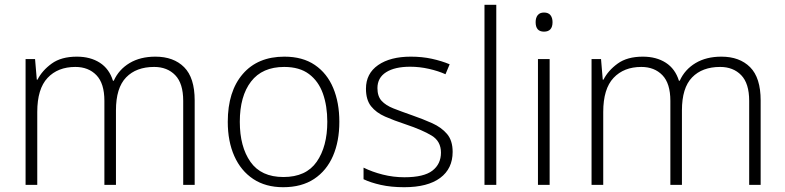

<svg xmlns="http://www.w3.org/2000/svg" viewBox="-20 -780 3311 810"><path d="M635.7 -541Q712.4 -541 756.8 -496.6Q801.3 -452.1 801.3 -356.4V0H752.9V-354.5Q752.9 -428.2 719.2 -462.9Q685.5 -497.6 630.4 -497.6Q554.7 -497.6 512 -453.4Q469.2 -409.2 469.2 -314.5V0H420.4V-354.5Q420.4 -428.2 386.7 -462.9Q353 -497.6 297.9 -497.6Q224.1 -497.6 180.7 -451.4Q137.2 -405.3 137.2 -307.6V0H87.9V-530.8H127.9L135.3 -443.8H138.2Q157.7 -482.4 198 -511.7Q238.3 -541 304.2 -541Q361.3 -541 401.1 -515.4Q440.9 -489.7 456.5 -439.5H460Q481.4 -486.8 526.6 -513.9Q571.8 -541 635.7 -541Z M1411.6 -266.1Q1411.6 -184.1 1384.8 -122.1Q1357.9 -60.1 1305.2 -25.1Q1252.4 9.8 1174.8 9.8Q1100.6 9.8 1048.3 -24.9Q996.1 -59.6 968.5 -121.6Q940.9 -183.6 940.9 -266.1Q940.9 -394.5 1004.2 -467.8Q1067.4 -541 1179.7 -541Q1256.8 -541 1308.3 -505.9Q1359.9 -470.7 1385.7 -408.9Q1411.6 -347.2 1411.6 -266.1ZM991.7 -266.1Q991.7 -161.1 1036.6 -97.2Q1081.5 -33.2 1175.8 -33.2Q1271.5 -33.2 1316.2 -97.7Q1360.8 -162.1 1360.8 -266.1Q1360.8 -333 1342.3 -385.3Q1323.7 -437.5 1283.7 -467.5Q1243.7 -497.6 1179.2 -497.6Q1086.4 -497.6 1039.1 -436Q991.7 -374.5 991.7 -266.1Z M1889.6 -139.2Q1889.6 -68.4 1836.9 -29.3Q1784.2 9.8 1685.1 9.8Q1629.9 9.8 1586.4 0Q1543 -9.8 1513.7 -23.9V-72.8Q1550.3 -54.7 1594.7 -43.5Q1639.2 -32.2 1686 -32.2Q1768.1 -32.2 1804.2 -60.1Q1840.3 -87.9 1840.3 -136.2Q1840.3 -184.1 1801 -208Q1761.7 -231.9 1691.4 -255.4Q1642.6 -271.5 1604.7 -288.1Q1566.9 -304.7 1545.4 -331.8Q1523.9 -358.9 1523.9 -405.8Q1523.9 -469.7 1575.2 -505.4Q1626.5 -541 1712.9 -541Q1760.7 -541 1802 -532Q1843.3 -522.9 1877 -508.8L1859.4 -466.8Q1829.1 -480.5 1789.6 -489.5Q1750 -498.5 1710.4 -498.5Q1645.5 -498.5 1608.9 -475.3Q1572.3 -452.1 1572.3 -408.2Q1572.3 -374 1589.8 -354.7Q1607.4 -335.4 1640.1 -322.5Q1672.9 -309.6 1717.8 -293.9Q1764.2 -277.8 1803.2 -260.3Q1842.3 -242.7 1866 -214.8Q1889.6 -187 1889.6 -139.2Z M2073.7 0H2023.9V-759.8H2073.7Z M2274.9 -727.1Q2293.5 -727.1 2302.2 -716.1Q2311 -705.1 2311 -686.5Q2311 -646.5 2274.9 -646.5Q2239.7 -646.5 2239.7 -686.5Q2239.7 -705.1 2248.5 -716.1Q2257.3 -727.1 2274.9 -727.1ZM2298.8 -530.8V0H2249.5V-530.8Z M3023.4 -541Q3100.1 -541 3144.5 -496.6Q3189 -452.1 3189 -356.4V0H3140.6V-354.5Q3140.6 -428.2 3106.9 -462.9Q3073.2 -497.6 3018.1 -497.6Q2942.4 -497.6 2899.7 -453.4Q2856.9 -409.2 2856.9 -314.5V0H2808.1V-354.5Q2808.1 -428.2 2774.4 -462.9Q2740.7 -497.6 2685.5 -497.6Q2611.8 -497.6 2568.4 -451.4Q2524.9 -405.3 2524.9 -307.6V0H2475.6V-530.8H2515.6L2522.9 -443.8H2525.9Q2545.4 -482.4 2585.7 -511.7Q2626 -541 2691.9 -541Q2749 -541 2788.8 -515.4Q2828.6 -489.7 2844.2 -439.5H2847.7Q2869.1 -486.8 2914.3 -513.9Q2959.5 -541 3023.4 -541Z"/></svg>

Font: Open Sans Light
Style: Regular
Weight: 300
Designer: Monotype Design Team
Foundry: Monotype Imaging Inc.
Version: Version 3.000; ttfautohint (v1.8.4)